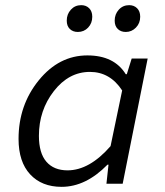

<svg xmlns="http://www.w3.org/2000/svg" viewBox="-20 -713 640 745"><path d="M219 12Q142 12 97 -36.5Q52 -85 52 -174Q52 -305 130.5 -401.5Q209 -498 319 -498Q423 -498 468 -425H472L491 -486H553L456 0H393L401 -74H397Q313 12 219 12ZM242 -52Q327 -52 409 -146L454 -362Q407 -434 329 -434Q247 -434 189 -359.5Q131 -285 131 -186Q131 -119 160 -85.5Q189 -52 242 -52ZM282 -589Q263 -589 251 -600.5Q239 -612 239 -633Q239 -658 255 -675.5Q271 -693 295 -693Q314 -693 326 -681Q338 -669 338 -648Q338 -623 322 -606Q306 -589 282 -589ZM468 -589Q449 -589 437 -600.5Q425 -612 425 -633Q425 -658 441 -675.5Q457 -693 481 -693Q500 -693 512 -681Q524 -669 524 -648Q524 -623 507.5 -606Q491 -589 468 -589Z"/></svg>

Font: TypoPRO Source Code Pro
Style: Italic
Weight: 400
Italic angle: -11°
Monospace: yes
Designer: Paul D. Hunt, Teo Tuominen
Foundry: Adobe Systems Incorporated
Version: Version 1.030;PS 1.0;hotconv 1.0.84;makeotf.lib2.5.63406